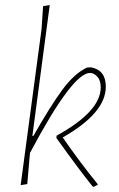

<svg xmlns="http://www.w3.org/2000/svg" viewBox="-20 -722 466 753"><path d="M337 -458Q395 -447 395 -382Q395 -279 226 -183Q296 -82 363 0V3L347 11L343 9Q293 -53 201 -181L202 -190Q375 -285 375 -379Q375 -407 361.5 -421.5Q348 -436 333 -436Q264 -436 98 -123L96 -106L87 0L61 4L143 -608L149 -698L175 -702L107 -189H111Q178 -307 225 -370.5Q272 -434 321 -457Z"/></svg>

Font: Alegreya Sans Thin
Style: Italic
Weight: 100
Italic angle: -7°
Designer: Juan Pablo del Peral
Foundry: Huerta Tipografica
Version: Version 2.007